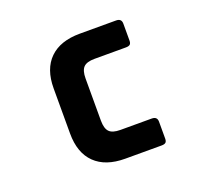

<svg xmlns="http://www.w3.org/2000/svg" viewBox="-95 -623 790 736"><g transform="rotate(-20 300.0 -255.0)"><path d="M468 -89V-20Q468 -9 463 -4.5Q458 0 446 0H298Q218 0 175 -42Q132 -84 132 -163V-347Q132 -426 175 -468Q218 -510 298 -510H446Q468 -510 468 -489V-420Q468 -409 463 -404.5Q458 -400 446 -400H318Q286 -400 273 -386.5Q260 -373 260 -341V-169Q260 -137 273 -123.5Q286 -110 318 -110H446Q468 -110 468 -89Z"/></g></svg>

Font: RajdhaniMono
Style: Bold
Weight: 700
Monospace: yes
Designer: Satya Rajpurohit, Jyotish Sonowal
Foundry: Indian Type Foundry
Version: Version 1.201;PS 1.0;hotconv 1.0.78;makeotf.lib2.5.61930; tt